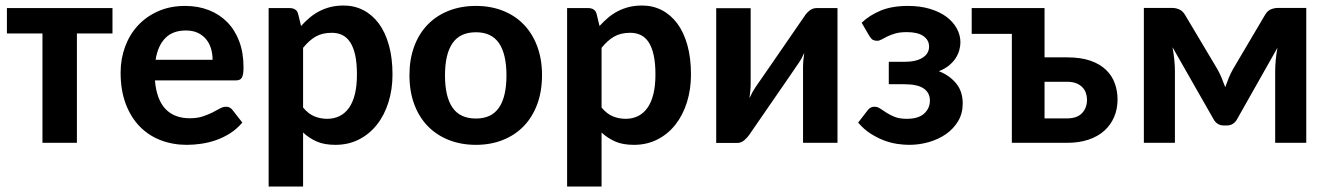

<svg xmlns="http://www.w3.org/2000/svg" viewBox="-20 -514 4786 691"><path d="M4.9 -484.9H384.8V-393.6H256.8V0H132.8V-393.6H4.9Z M414.1 0ZM646.5 -492.7Q692.4 -492.7 731 -477.8Q769.5 -462.9 797.4 -434.8Q825.2 -406.7 840.8 -365.7Q856.4 -324.7 856.4 -272Q856.4 -257.8 855 -248.8Q853.5 -239.7 850.3 -234.4Q847.2 -229 841.6 -226.8Q835.9 -224.6 827.6 -224.6H537.6Q540.5 -189.5 550.3 -163.6Q560.1 -137.7 576.2 -121.1Q592.3 -104.5 614.3 -96.4Q636.2 -88.4 663.1 -88.4Q689.9 -88.4 709.7 -95Q729.5 -101.6 744.4 -109.1Q759.3 -116.7 771 -123.3Q782.7 -129.9 793.9 -129.9Q807.6 -129.9 816.4 -118.7L852.1 -72.8Q832 -49.3 807.6 -33.9Q783.2 -18.6 757.1 -9.5Q731 -0.5 704.1 3.4Q677.2 7.3 652.3 7.3Q602.1 7.3 558.6 -9.3Q515.1 -25.9 482.9 -58.8Q450.7 -91.8 432.4 -140.4Q414.1 -189 414.1 -252.9Q414.1 -302.2 430.2 -345.9Q446.3 -389.6 476.3 -422.1Q506.3 -454.6 549.3 -473.6Q592.3 -492.7 646.5 -492.7ZM648.9 -404.3Q601.6 -404.3 574.7 -376.7Q547.9 -349.1 540 -298.8H745.1Q745.1 -319.8 739.5 -338.9Q733.9 -357.9 721.9 -372.6Q710 -387.2 691.9 -395.8Q673.8 -404.3 648.9 -404.3Z M946.8 0ZM946.8 157.2V-484.9H1022.9Q1034.7 -484.9 1042.7 -479.5Q1050.8 -474.1 1053.2 -462.9L1063.5 -420.4Q1078.1 -436.5 1094.2 -450.2Q1110.4 -463.9 1129.2 -473.6Q1147.9 -483.4 1169.7 -488.8Q1191.4 -494.1 1216.8 -494.1Q1255.4 -494.1 1287.6 -477.5Q1319.8 -460.9 1343.3 -429.4Q1366.7 -397.9 1379.6 -351.6Q1392.6 -305.2 1392.6 -246.1Q1392.6 -191.9 1377.9 -145.5Q1363.3 -99.1 1336.4 -65.2Q1309.6 -31.2 1271.7 -12Q1233.9 7.3 1187 7.3Q1147.5 7.3 1120.1 -4.6Q1092.8 -16.6 1070.8 -37.1V157.2ZM1174.3 -396Q1139.6 -396 1115.7 -382.1Q1091.8 -368.2 1070.8 -341.8V-127Q1089.4 -104.5 1111.1 -95.5Q1132.8 -86.4 1157.7 -86.4Q1181.6 -86.4 1201.4 -95.9Q1221.2 -105.5 1235.4 -125Q1249.5 -144.5 1257.1 -174.6Q1264.6 -204.6 1264.6 -246.1Q1264.6 -287.1 1258.3 -315.7Q1252 -344.2 1240.2 -362.1Q1228.5 -379.9 1211.9 -387.9Q1195.3 -396 1174.3 -396Z M1453.6 0ZM1692.9 -492.7Q1746.1 -492.7 1790 -475.3Q1834 -458 1865.2 -425.5Q1896.5 -393.1 1913.6 -346.9Q1930.7 -300.8 1930.7 -243.7Q1930.7 -185.5 1913.6 -139.2Q1896.5 -92.8 1865.2 -60.3Q1834 -27.8 1790 -10.3Q1746.1 7.3 1692.9 7.3Q1639.2 7.3 1595 -10.3Q1550.8 -27.8 1519.3 -60.3Q1487.8 -92.8 1470.7 -139.2Q1453.6 -185.5 1453.6 -243.7Q1453.6 -300.8 1470.7 -346.9Q1487.8 -393.1 1519.3 -425.5Q1550.8 -458 1595 -475.3Q1639.2 -492.7 1692.9 -492.7ZM1692.9 -87.4Q1749 -87.4 1775.9 -126.7Q1802.7 -166 1802.7 -242.7Q1802.7 -319.3 1775.9 -358.6Q1749 -397.9 1692.9 -397.9Q1635.7 -397.9 1608.6 -358.6Q1581.5 -319.3 1581.5 -242.7Q1581.5 -166 1608.6 -126.7Q1635.7 -87.4 1692.9 -87.4Z M2021 0ZM2021 157.2V-484.9H2097.2Q2108.9 -484.9 2116.9 -479.5Q2125 -474.1 2127.4 -462.9L2137.7 -420.4Q2152.3 -436.5 2168.5 -450.2Q2184.6 -463.9 2203.4 -473.6Q2222.2 -483.4 2243.9 -488.8Q2265.6 -494.1 2291 -494.1Q2329.6 -494.1 2361.8 -477.5Q2394 -460.9 2417.5 -429.4Q2440.9 -397.9 2453.9 -351.6Q2466.8 -305.2 2466.8 -246.1Q2466.8 -191.9 2452.1 -145.5Q2437.5 -99.1 2410.6 -65.2Q2383.8 -31.2 2345.9 -12Q2308.1 7.3 2261.2 7.3Q2221.7 7.3 2194.3 -4.6Q2167 -16.6 2145 -37.1V157.2ZM2248.5 -396Q2213.9 -396 2189.9 -382.1Q2166 -368.2 2145 -341.8V-127Q2163.6 -104.5 2185.3 -95.5Q2207 -86.4 2231.9 -86.4Q2255.9 -86.4 2275.6 -95.9Q2295.4 -105.5 2309.6 -125Q2323.7 -144.5 2331.3 -174.6Q2338.9 -204.6 2338.9 -246.1Q2338.9 -287.1 2332.5 -315.7Q2326.2 -344.2 2314.5 -362.1Q2302.7 -379.9 2286.1 -387.9Q2269.5 -396 2248.5 -396Z M2557.6 0.5V-484.4H2681.6V-211.9Q2681.6 -200.7 2680.4 -187.3Q2679.2 -173.8 2677.2 -160.6Q2687.5 -183.1 2698.7 -199.7Q2699.2 -200.7 2707.3 -212.2Q2715.3 -223.6 2727.8 -241.7Q2740.2 -259.8 2756.1 -282.7Q2772 -305.7 2788.1 -329.1Q2826.2 -384.8 2874.5 -454.6Q2881.3 -465.8 2892.8 -475.3Q2904.3 -484.9 2918.5 -484.9H2994.1V0H2870.1V-272.9Q2870.1 -283.7 2871.3 -296.9Q2872.6 -310.1 2874.5 -323.7Q2864.3 -300.8 2853 -285.2Q2852.1 -284.2 2844.2 -272.5Q2836.4 -260.7 2824 -242.7Q2811.5 -224.6 2795.7 -201.7Q2779.8 -178.7 2763.7 -155.3Q2725.6 -99.6 2677.2 -29.8Q2670.4 -19.5 2658.9 -9.5Q2647.5 0.5 2633.3 0.5Z M3081.1 -432.1Q3108.9 -459 3149.4 -475.8Q3189.9 -492.7 3247.6 -492.7Q3292.5 -492.7 3327.6 -481.9Q3362.8 -471.2 3387 -452.9Q3411.1 -434.6 3423.8 -410.9Q3436.5 -387.2 3436.5 -361.8Q3436.5 -348.1 3432.4 -333.3Q3428.2 -318.4 3419.2 -304.4Q3410.2 -290.5 3395.3 -278.3Q3380.4 -266.1 3358.9 -257.8Q3397.5 -242.7 3421.1 -213.9Q3444.8 -185.1 3444.8 -141.6Q3444.8 -106 3428.5 -78.4Q3412.1 -50.8 3385 -31.7Q3357.9 -12.7 3323.2 -2.7Q3288.6 7.3 3252 7.3Q3231.4 7.3 3207.8 3.7Q3184.1 0 3159.9 -9.3Q3135.7 -18.6 3112.1 -33.9Q3088.4 -49.3 3068.4 -72.8L3104 -118.7Q3112.8 -129.9 3127 -129.9Q3138.2 -129.9 3148.2 -123Q3158.2 -116.2 3170.7 -108.2Q3183.1 -100.1 3200.2 -93.3Q3217.3 -86.4 3243.7 -86.4Q3285.2 -86.4 3305.9 -105.2Q3326.7 -124 3326.7 -152.3Q3326.7 -179.7 3304.7 -195.3Q3282.7 -210.9 3233.4 -210.9H3178.7V-291.5H3233.4Q3277.3 -291.5 3300.5 -306.4Q3323.7 -321.3 3323.7 -346.2Q3323.7 -369.6 3303.5 -384Q3283.2 -398.4 3243.7 -398.4Q3219.2 -398.4 3202.4 -393.6Q3185.5 -388.7 3173.6 -382.8Q3161.6 -377 3153.1 -372.1Q3144.5 -367.2 3136.7 -367.2Q3127.9 -367.2 3121.8 -370.4Q3115.7 -373.5 3108.9 -384.3Z M3477.1 -484.9H3739.3V-307.6H3819.8Q3870.1 -307.6 3904.8 -295.4Q3939.5 -283.2 3960.9 -262.2Q3982.4 -241.2 3992.2 -213.9Q4002 -186.5 4002 -156.2Q4002 -121.6 3989.7 -93Q3977.5 -64.5 3954.6 -43.7Q3931.6 -22.9 3897.7 -11.5Q3863.8 0 3820.8 0H3621.6V-392.1H3477.1ZM3739.3 -219.7V-87.9H3820.3Q3856.4 -87.9 3874.3 -106.9Q3892.1 -126 3892.1 -155.3Q3892.1 -168 3887.9 -179.7Q3883.8 -191.4 3875.2 -200.2Q3866.7 -209 3853 -214.4Q3839.4 -219.7 3820.3 -219.7Z M4361.3 -265.1Q4369.6 -250.5 4376.5 -233.9Q4383.3 -217.3 4389.6 -200.2Q4395.5 -217.3 4402.3 -233.9Q4409.2 -250.5 4417.5 -265.1L4531.7 -458.5Q4541 -475.1 4553.5 -480.2Q4565.9 -485.4 4578.6 -485.4H4681.2V0H4569.3V-258.8Q4569.3 -276.9 4571.5 -299.8Q4573.7 -322.8 4577.6 -342.3L4431.6 -84Q4426.3 -74.2 4417 -68.4Q4407.7 -62.5 4396.5 -62.5H4383.3Q4371.6 -62.5 4362.5 -68.4Q4353.5 -74.2 4348.1 -84L4199.7 -344.2Q4203.6 -324.7 4206.1 -301Q4208.5 -277.3 4208.5 -258.8V0H4096.7V-485.4H4199.7Q4212.4 -485.4 4224.9 -479.7Q4237.3 -474.1 4246.1 -458.5L4361.3 -265.1Z"/></svg>

Font: Carlito
Style: Bold
Weight: 700
Designer: Lukasz Dziedzic
Foundry: tyPoland Lukasz Dziedzic
Version: Version 1.104